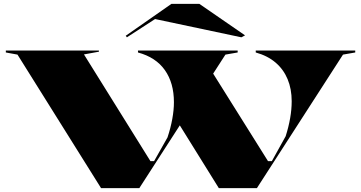

<svg xmlns="http://www.w3.org/2000/svg" viewBox="-20 -968 1859 988"><path d="M1106 0 899 -333 1072 -597 1359 -139H1379L1450 -267Q1465 -314 1473 -359.5Q1481 -405 1481 -447Q1481 -510 1460 -560.5Q1439 -611 1398 -646Q1357 -681 1296 -698V-708H1808V-698L1745 -687L1302 0ZM500 0 70 -687 10 -698V-708H489V-702L412 -688L754 -139H773L842 -261Q858 -309 866.5 -355.5Q875 -402 875 -442Q875 -541 828.5 -607Q782 -673 690 -698V-708H1203V-698L1140 -687L697 0ZM633 -776 627 -784 862 -948H1006L1241 -786L1222 -776L778 -870Z"/></svg>

Font: Kalnia Expanded SemiBold
Style: Regular
Weight: 600
Width: 7
Designer: Frida Medrano
Foundry: Frida Medrano
Version: Version 1.105